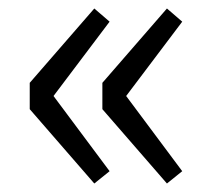

<svg xmlns="http://www.w3.org/2000/svg" viewBox="-20 -507 510 452"><path d="M202 -75 238 -104 106 -281 238 -456 202 -487 50 -312V-250ZM373 -75 409 -104 277 -281 409 -456 373 -487 221 -312V-250Z"/></svg>

Font: Noto Sans KR DemiLight
Style: Regular
Weight: 350
Designer: Ryoko NISHIZUKA 西塚涼子 (kana, bopomofo & ideographs); Paul D. Hunt (Latin, Greek & Cyrillic); Sandoll Communications 산돌커뮤니
Foundry: Adobe
Version: Version 2.004;hotconv 1.0.118;makeotfexe 2.5.65603